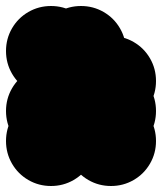

<svg xmlns="http://www.w3.org/2000/svg" viewBox="-70 -520 540 640"><path d="M-50 -50Q-50 -91 -30 -125.5Q-10 -160 24.5 -180Q59 -200 100 -200Q141 -200 175.5 -180Q210 -160 230 -125.5Q250 -91 250 -50Q250 -9 230 25.5Q210 60 175.5 80Q141 100 100 100Q59 100 24.5 80Q-10 60 -30 25.5Q-50 -9 -50 -50ZM-50 -150Q-50 -191 -30 -225.5Q-10 -260 24.5 -280Q59 -300 100 -300Q141 -300 175.5 -280Q210 -260 230 -225.5Q250 -191 250 -150Q250 -109 230 -74.5Q210 -40 175.5 -20Q141 0 100 0Q59 0 24.5 -20Q-10 -40 -30 -74.5Q-50 -109 -50 -150ZM150 -50Q150 -91 170 -125.5Q190 -160 224.5 -180Q259 -200 300 -200Q341 -200 375.5 -180Q410 -160 430 -125.5Q450 -91 450 -50Q450 -9 430 25.5Q410 60 375.5 80Q341 100 300 100Q259 100 224.5 80Q190 60 170 25.5Q150 -9 150 -50ZM150 -150Q150 -191 170 -225.5Q190 -260 224.5 -280Q259 -300 300 -300Q341 -300 375.5 -280Q410 -260 430 -225.5Q450 -191 450 -150Q450 -109 430 -74.5Q410 -40 375.5 -20Q341 0 300 0Q259 0 224.5 -20Q190 -40 170 -74.5Q150 -109 150 -150ZM150 -250Q150 -291 170 -325.5Q190 -360 224.5 -380Q259 -400 300 -400Q341 -400 375.5 -380Q410 -360 430 -325.5Q450 -291 450 -250Q450 -209 430 -174.5Q410 -140 375.5 -120Q341 -100 300 -100Q259 -100 224.5 -120Q190 -140 170 -174.5Q150 -209 150 -250ZM50 -350Q50 -391 70 -425.5Q90 -460 124.5 -480Q159 -500 200 -500Q241 -500 275.5 -480Q310 -460 330 -425.5Q350 -391 350 -350Q350 -309 330 -274.5Q310 -240 275.5 -220Q241 -200 200 -200Q159 -200 124.5 -220Q90 -240 70 -274.5Q50 -309 50 -350ZM-50 -350Q-50 -391 -30 -425.5Q-10 -460 24.5 -480Q59 -500 100 -500Q141 -500 175.5 -480Q210 -460 230 -425.5Q250 -391 250 -350Q250 -309 230 -274.5Q210 -240 175.5 -220Q141 -200 100 -200Q59 -200 24.5 -220Q-10 -240 -30 -274.5Q-50 -309 -50 -350ZM50 -150Q50 -191 70 -225.5Q90 -260 124.5 -280Q159 -300 200 -300Q241 -300 275.5 -280Q310 -260 330 -225.5Q350 -191 350 -150Q350 -109 330 -74.5Q310 -40 275.5 -20Q241 0 200 0Q159 0 124.5 -20Q90 -40 70 -74.5Q50 -109 50 -150Z"/></svg>

Font: TINY 5x3
Style: Regular
Weight: 400
Designer: Jack Halten Fahnestock
Foundry: Velvetyne Type Foundry
Version: Version 1.002